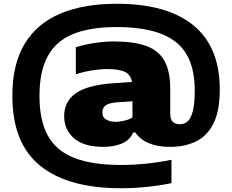

<svg xmlns="http://www.w3.org/2000/svg" viewBox="-20 -769 1232 1019"><path d="M621.5 230Q340.5 230 193 110.5Q45.5 -9 45.5 -260Q45.5 -427.5 110.5 -535.8Q175.5 -644 299.5 -696.5Q423.5 -749 600 -749Q866.5 -749 1006.5 -634.5Q1146.5 -520 1146.5 -294Q1146.5 -182.5 1113.8 -115.5Q1081 -48.5 1021.5 -19Q962 10.5 882.5 10.5Q751.5 10.5 698 -66H687Q668.5 -23.5 624.8 -6.5Q581 10.5 530 10.5Q425.5 10.5 373 -35Q320.5 -80.5 320.5 -153Q320.5 -231.5 383.8 -275Q447 -318.5 585 -327.5L680.5 -334Q674 -372 643.2 -387.2Q612.5 -402.5 549 -402.5Q512.5 -402.5 467 -395.2Q421.5 -388 382.5 -374.5V-518.5Q429.5 -533 482.2 -541Q535 -549 585 -549Q689.5 -549 755.5 -525.2Q821.5 -501.5 852.5 -446.5Q883.5 -391.5 883.5 -298V-165.5Q883.5 -135 897.2 -122.2Q911 -109.5 934.5 -109.5Q957 -109.5 974.8 -124Q992.5 -138.5 1003 -177.5Q1013.5 -216.5 1013.5 -289.5Q1013.5 -467 912.8 -546.2Q812 -625.5 600 -625.5Q459.5 -625.5 368.8 -588.8Q278 -552 233.8 -471.5Q189.5 -391 189.5 -260.5Q189.5 -129 234.5 -48.2Q279.5 32.5 375 69.5Q470.5 106.5 621.5 106.5Q756 106.5 890 79V203Q758.5 230 621.5 230ZM523.5 -171.5Q523.5 -145 544.8 -133.8Q566 -122.5 595.5 -122.5Q612.5 -122.5 639.8 -128.5Q667 -134.5 683 -146V-231.5L602.5 -226Q561.5 -223 542.5 -211Q523.5 -199 523.5 -171.5Z"/></svg>

Font: Encode Sans Exp XBd
Style: Regular
Weight: 800
Width: 7
Designer: Multiple Designers
Foundry: Impallari Type
Version: Version 3.002; ttfautohint (v1.8.3) -l 8 -r 50 -G 200 -x 14 